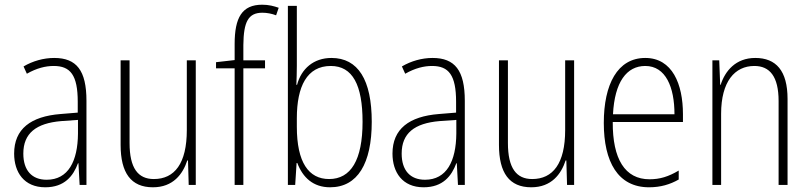

<svg xmlns="http://www.w3.org/2000/svg" viewBox="-20 -785 3435 815"><path d="M210 -539C165 -539 119 -526 80 -503L94 -472C136 -496 174 -505 208 -505C279 -505 310 -466 310 -353V-307L237 -301C111 -291 40 -238 40 -133C40 -54 82 10 172 10C254 10 291 -38 311 -92H313L318 0H347V-357C347 -486 305 -539 210 -539ZM240 -271 311 -276V-218C310 -101 270 -22 178 -22C115 -22 79 -62 79 -133C79 -219 133 -262 240 -271Z M811 -529H773V-233C773 -91 721 -25 633 -25C566 -25 530 -71 530 -178V-529H492V-170C492 -51 536 10 629 10C715 10 756 -46 775 -104H778L781 0H811Z M1105 -495V-529H1013V-594C1014 -693 1034 -731 1094 -731C1113 -731 1134 -727 1152 -720L1163 -752C1143 -759 1121 -765 1093 -765C1007 -765 976 -710 976 -598V-530L897 -521V-495H976V0H1013V-495Z M1240 -506V-760H1202V0H1233L1239 -93H1242C1265 -32 1309 10 1381 10C1498 10 1558 -91 1558 -268C1558 -446 1500 -539 1387 -539C1311 -539 1259 -493 1241 -425H1238C1239 -448 1240 -480 1240 -506ZM1384 -505C1477 -505 1519 -424 1519 -268C1519 -105 1469 -25 1377 -25C1290 -25 1240 -96 1240 -247V-283C1240 -418 1283 -505 1384 -505Z M1816 -539C1771 -539 1725 -526 1686 -503L1700 -472C1742 -496 1780 -505 1814 -505C1885 -505 1916 -466 1916 -353V-307L1843 -301C1717 -291 1646 -238 1646 -133C1646 -54 1688 10 1778 10C1860 10 1897 -38 1917 -92H1919L1924 0H1953V-357C1953 -486 1911 -539 1816 -539ZM1846 -271 1917 -276V-218C1916 -101 1876 -22 1784 -22C1721 -22 1685 -62 1685 -133C1685 -219 1739 -262 1846 -271Z M2417 -529H2379V-233C2379 -91 2327 -25 2239 -25C2172 -25 2136 -71 2136 -178V-529H2098V-170C2098 -51 2142 10 2235 10C2321 10 2362 -46 2381 -104H2384L2387 0H2417Z M2719 -539C2601 -539 2543 -427 2543 -263C2543 -98 2603 10 2735 10C2784 10 2824 -2 2861 -23V-61C2817 -35 2781 -24 2737 -24C2633 -24 2580 -110 2581 -267H2879V-300C2879 -428 2834 -539 2719 -539ZM2719 -505C2806 -505 2843 -415 2843 -300H2582C2589 -437 2640 -505 2719 -505Z M3186 -539C3103 -539 3058 -484 3039 -425H3037L3033 -529H3004V0H3041V-302C3041 -439 3099 -505 3182 -505C3247 -505 3285 -461 3285 -356V0H3323V-365C3323 -485 3274 -539 3186 -539Z"/></svg>

Font: Noto Sans Thai Looped Condensed ExtraLight
Style: Regular
Weight: 200
Width: 3
Designer: Sasikarn Vongin, Ben Mitchell
Foundry: The Fontpad Ltd
Version: Version 1.001